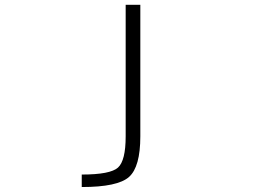

<svg xmlns="http://www.w3.org/2000/svg" viewBox="-20 -542 1040 781"><path d="M550.8 -522.5V12.7Q550.8 136.7 504.9 177.7Q459 218.8 312.5 218.8V168Q428.7 168 460 139.6Q491.2 111.3 491.2 12.7V-522.5Z"/></svg>

Font: GenEi Gothic M Light
Style: Regular
Weight: 300
Designer: o_tamon (Modified); [Source Han Sans]
Ryoko NISHIZUKA  (kana & ideographs); Paul D. Hunt (Latin, Greek & Cyrillic); Wenl
Version: Version 1.1a;Original Version 1.004